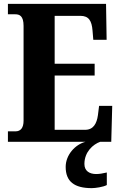

<svg xmlns="http://www.w3.org/2000/svg" viewBox="-20 -734 625 994"><path d="M21 0H423C369 14 320 68 320 130C320 206 365 240 455 240C474 240 515 234 533 224V159C512 164 494 167 478 167C443 167 417 151 417 115C417 52 462 13 499 0H556L561 -186H493L487 -138C481 -94 463 -62 421 -62H263V-343H470V-404H263V-652H396C440 -652 455 -626 459 -576L463 -528H532L529 -714H21V-660H59C81 -660 102 -652 102 -600V-109C102 -72 87 -54 60 -54H21Z"/></svg>

Font: Noto Serif Myanmar Condensed ExtraBold
Style: Regular
Weight: 800
Width: 3
Designer: Ben Mitchell and the Monotype Design Team
Foundry: Monotype Imaging Inc.
Version: Version 2.106